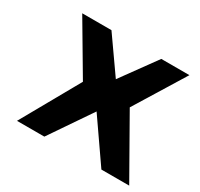

<svg xmlns="http://www.w3.org/2000/svg" viewBox="-147 -876 1100 1058"><g transform="rotate(30 403.5 -346.5)"><path d="M76 0 283 -368 91 -693H277L433 -471L594 -693H773L577 -375L790 0H613L430 -264L250 0Z"/></g></svg>

Font: Fix15 Mono
Style: Bold
Weight: 700
Designer: Carrois Corporate & Edenspiekermann AG
Foundry: Carrois Corporate GbR & Edenspiekermann AG
Version: Version 3.206